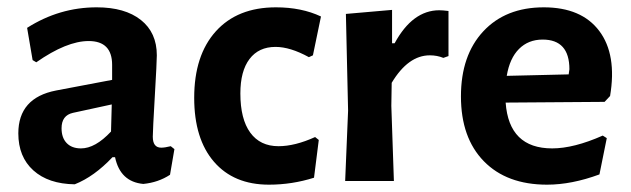

<svg xmlns="http://www.w3.org/2000/svg" viewBox="-20 -494 1721 524"><path d="M244 -474Q321 -474 364.5 -439.5Q408 -405 408 -343Q408 -326 402.5 -231.5Q397 -137 397 -121Q397 -91 420 -91Q430 -91 446 -95L456 -87L444 -17Q412 4 371 8Q308 2 294 -65H287Q237 -12 184 9Q112 8 71 -29Q30 -66 30 -130Q30 -227 133 -247L286 -276V-317Q286 -382 222 -382Q162 -382 79 -324L69 -330L54 -418Q142 -474 244 -474ZM285 -209 179 -186Q148 -179 148 -144Q148 -118 162 -103.5Q176 -89 201 -89Q240 -89 283 -135Z M733 -474Q803 -474 856 -449L834 -343L823 -338Q772 -366 732 -366Q686 -366 661 -333Q636 -300 636 -239Q636 -169 663 -132Q690 -95 740 -95Q785 -95 840 -120L850 -112L837 -9Q777 10 714 10Q618 10 564 -52.5Q510 -115 510 -227Q510 -343 569 -408.5Q628 -474 733 -474Z M1050 -467V-376H1057Q1106 -466 1179 -466Q1188 -466 1204 -464V-341L1190 -336Q1173 -343 1153 -343Q1094 -343 1049 -268L1048 -205L1055 0H922L930 -192L924 -456Z M1473 10Q1363 10 1300.5 -54Q1238 -118 1238 -231Q1238 -343 1299 -408.5Q1360 -474 1464 -474Q1567 -474 1615.5 -409.5Q1664 -345 1645 -232L1630 -216L1360 -214Q1369 -89 1487 -89Q1546 -89 1625 -124L1636 -117L1616 -18Q1540 10 1473 10ZM1461 -386Q1422 -386 1396.5 -360.5Q1371 -335 1363 -287L1532 -291L1534 -305Q1534 -386 1461 -386Z"/></svg>

Font: Alegreya Sans SC
Style: Bold
Weight: 700
Designer: Juan Pablo del Peral
Foundry: Huerta Tipografica
Version: Version 2.007